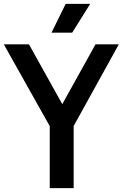

<svg xmlns="http://www.w3.org/2000/svg" viewBox="-44 -968 632 988"><path d="M567.5 -740 335 -319.5V0H212V-319L-24.5 -740H105L276.5 -432L447.5 -740ZM221 -800 294 -948H420L327.5 -800Z"/></svg>

Font: Encode Sans Condensed SemiBold
Style: Regular
Weight: 600
Width: 3
Designer: Multiple Designers
Foundry: Impallari Type
Version: Version 2.000